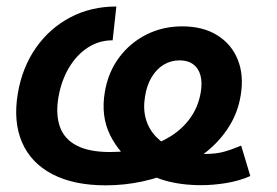

<svg xmlns="http://www.w3.org/2000/svg" viewBox="-20 -553 845 585"><path d="M302.7 11.7Q204.1 11.7 139.2 -22.5Q74.2 -56.6 47.1 -119.4Q20 -182.1 34.2 -267.6Q47.4 -346.7 88.9 -406.5Q130.4 -466.3 193.6 -499.8Q256.8 -533.2 334.5 -533.2L323.2 -430.2Q281.2 -430.2 247.1 -407.7Q212.9 -385.3 189.7 -345.9Q166.5 -306.6 157.7 -254.9Q149.4 -203.1 162.8 -166Q176.3 -128.9 213.9 -109.4Q251.5 -89.8 314.9 -89.8Q368.7 -89.8 415.5 -102.1Q462.4 -114.3 499.5 -137.5Q536.6 -160.6 560.5 -194.6Q584.5 -228.5 591.8 -272.5Q596.7 -302.2 590.6 -324Q584.5 -345.7 568.4 -357.4Q552.2 -369.1 527.3 -369.1Q501 -369.1 479 -356Q457 -342.8 442.1 -317.9Q427.2 -293 421.9 -259.3Q415.5 -221.2 424.6 -189.9Q433.6 -158.7 456.5 -135.3Q479.5 -111.8 514.6 -95.7Q533.7 -89.4 558.6 -86.7Q583.5 -84 605.5 -84Q638.2 -84 662.1 -90.6Q686 -97.2 714.8 -109.4L742.7 -16.6Q709.5 -2 669.9 4.6Q630.4 11.2 592.8 11.2Q531.7 11.2 481.7 -3.2Q431.6 -17.6 396.5 -48.8Q343.8 -84 315.4 -141.6Q287.1 -199.2 299.3 -272Q309.1 -332 342.5 -377.2Q376 -422.4 425.8 -447.5Q475.6 -472.7 535.2 -472.7Q598.1 -472.7 641.6 -445.8Q685.1 -418.9 704.3 -371.6Q723.6 -324.2 713.4 -262.7Q705.1 -210.9 678.2 -168Q651.4 -125 610.6 -91.8Q569.8 -58.6 519.8 -35.4Q469.7 -12.2 414.3 -0.2Q358.9 11.7 302.7 11.7Z"/></svg>

Font: Inter 28pt SemiBold
Style: Italic
Weight: 600
Italic angle: -9.3988°
Designer: Rasmus Andersson
Foundry: rsms
Version: Version 4.001;git-66647c0bb